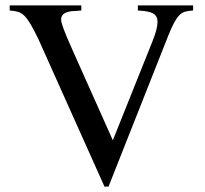

<svg xmlns="http://www.w3.org/2000/svg" viewBox="-20 -682 762 713"><path d="M697 -643Q679 -642 667 -638.5Q655 -635 645.5 -625Q636 -615 626.5 -597.5Q617 -580 605 -550L383 11H368L122 -538Q106 -571 94 -591.5Q82 -612 71 -623Q60 -634 47 -638Q34 -642 16 -643V-662H282V-643Q271 -642 263.5 -641.5Q256 -641 253 -641Q207 -638 207 -610Q207 -604 209 -596.5Q211 -589 215.5 -576.5Q220 -564 228 -545Q236 -526 248 -499L399 -161L546 -528Q565 -575 565 -601Q565 -622 549.5 -631.5Q534 -641 492 -643V-662H697Z"/></svg>

Font: Klingon pIqaD vaHbo'
Style: Regular
Weight: 400
Width: 0
Designer: Mike Neff (qa'vaj)
Foundry: Mike Neff and Michael Everson
Version: Version 2.003